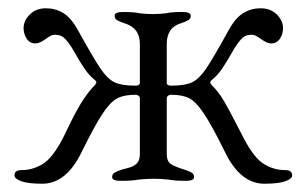

<svg xmlns="http://www.w3.org/2000/svg" viewBox="-20 -434 741 464"><path d="M15 -10Q15 -17 19.5 -20Q24 -23 33 -23Q59 -23 83 -37.5Q107 -52 132 -100Q136 -109 152 -141Q168 -173 181.5 -193.5Q195 -214 209 -228Q216 -235 210 -240Q196 -251 185 -267Q174 -283 161 -306Q152 -322 148 -327Q138 -341 131 -345.5Q124 -350 111 -350Q105 -350 92 -341Q76 -329 66 -329Q52 -329 44.5 -340.5Q37 -352 37 -366Q37 -384 52 -399Q67 -414 91 -414Q114 -414 133 -402.5Q152 -391 169 -360Q206 -293 223 -268Q240 -243 257 -235Q274 -227 307 -227Q318 -227 318 -234V-328Q318 -367 280 -378Q268 -382 262.5 -385.5Q257 -389 257 -396Q257 -405 277 -405Q304 -405 317 -402Q333 -400 350 -400Q366 -400 382 -402Q394 -405 418 -405H421Q441 -405 441 -396Q441 -389 435.5 -385.5Q430 -382 418 -378Q383 -368 383 -328V-234Q383 -227 394 -227Q427 -227 444 -235Q461 -243 478 -268Q495 -293 532 -360Q549 -391 568 -402.5Q587 -414 610 -414Q634 -414 649 -399Q664 -384 664 -366Q664 -352 656.5 -340.5Q649 -329 635 -329Q625 -329 609 -341Q596 -350 590 -350Q577 -350 570 -345.5Q563 -341 553 -327Q549 -322 540 -306Q527 -283 516 -267Q505 -251 491 -240Q485 -235 492 -228Q509 -211 521.5 -189.5Q534 -168 554 -129L569 -100Q594 -52 618 -37.5Q642 -23 668 -23Q677 -23 681.5 -20Q686 -17 686 -10Q686 -2 669.5 4Q653 10 619 10Q561 10 524 -66Q492 -131 472.5 -160Q453 -189 436.5 -197Q420 -205 393 -205Q389 -205 386 -202.5Q383 -200 383 -196V-62Q383 -44 393 -37.5Q403 -31 426 -24Q438 -20 443.5 -16.5Q449 -13 449 -6Q449 3 429 3Q402 3 387 0Q369 -2 352 -2Q335 -2 315 0Q300 3 274 3H271Q251 3 251 -6Q251 -13 256.5 -16.5Q262 -20 274 -24Q278 -25 291 -28.5Q304 -32 311 -39.5Q318 -47 318 -61V-196Q318 -200 315 -202.5Q312 -205 308 -205Q280 -205 263.5 -196.5Q247 -188 228 -159.5Q209 -131 177 -66Q140 10 82 10Q48 10 31.5 4Q15 -2 15 -10Z"/></svg>

Font: EB Garamond
Style: Regular
Weight: 400
Designer: Georg Duffner and Octavio Pardo
Foundry: Georg Duffner
Version: Version 1.000; ttfautohint (v1.6)